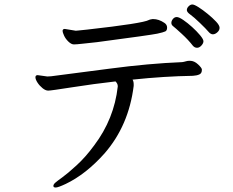

<svg xmlns="http://www.w3.org/2000/svg" viewBox="-20 -790 1040 856"><path d="M959 -666Q959 -677 943.5 -693.5Q928 -710 906 -728Q884 -746 865 -758Q846 -770 837.5 -770Q829 -770 821 -762Q813 -754 813 -745Q813 -736 828.5 -725Q844 -714 871.5 -687.5Q899 -661 909 -649Q919 -637 929 -637Q939 -637 949 -646Q959 -655 959 -666ZM840 -586Q848 -577 858.5 -577Q869 -577 878 -587Q887 -597 887 -606Q887 -615 872 -633Q857 -651 836.5 -669.5Q816 -688 797 -701Q778 -714 768 -714Q758 -714 751 -705.5Q744 -697 744 -688Q744 -679 752 -673Q760 -667 790 -639.5Q820 -612 840 -586ZM318 -653 269 -661Q259 -661 259 -652Q259 -646 265.5 -631.5Q272 -617 285 -604.5Q298 -592 309.5 -592Q321 -592 347 -595L412 -602Q654 -634 681.5 -640Q709 -646 717 -650Q725 -654 725 -667Q725 -680 713 -688Q688 -705 663 -705H660Q656 -704 652 -703.5Q648 -703 644 -701Q618 -686 368 -658Q337 -655 329 -654ZM148 -455Q138 -455 138 -445.5Q138 -436 147 -422Q156 -408 169.5 -397Q183 -386 195 -386Q207 -386 302.5 -401Q398 -416 495 -427Q505 -417 505 -406V-404Q489 -260 400 -142Q362 -90 321.5 -53Q281 -16 258 0.5Q235 17 226.5 24.5Q218 32 218 39Q218 46 228.5 46Q239 46 273 30Q363 -13 446 -106Q554 -230 576 -407V-414Q576 -427 571 -435Q713 -450 840 -452Q857 -453 868.5 -458Q880 -463 880 -478V-480Q880 -487 863 -503Q846 -519 827 -519H824Q816 -519 808 -516.5Q800 -514 792 -513Q643 -507 469.5 -484Q296 -461 208 -450L191 -449Z"/></svg>

Font: LXGW WenKai Mono TC
Style: Regular
Weight: 400
Designer: LXGW / Fontworks Inc.
Foundry: LXGW / Fontworks Inc.
Version: Version 1.330